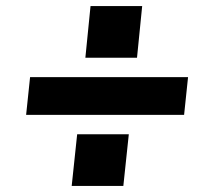

<svg xmlns="http://www.w3.org/2000/svg" viewBox="-20 -581 650 632"><path d="M599 -327 586 -203H66L79 -327ZM216 31 234 -139H404L386 31ZM261 -391 278 -561H448L431 -391Z"/></svg>

Font: Quantico
Style: Bold Italic
Weight: 700
Italic angle: -12°
Designer: Matt Desmond
Foundry: MADtype
Version: Version 2.002